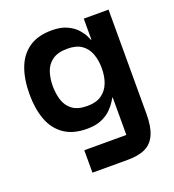

<svg xmlns="http://www.w3.org/2000/svg" viewBox="-113 -500 701 772"><g transform="rotate(-20 237.5 -114.0)"><path d="M152 183V87H332V-73H330Q329 -71 321 -58Q313 -45 297.5 -29Q282 -13 256.5 -1.5Q231 10 193 10Q133 10 95 -16.5Q57 -43 39.5 -90Q22 -137 22 -199Q22 -264 40 -311.5Q58 -359 96 -385Q134 -411 193 -411Q233 -411 259 -398.5Q285 -386 300 -369Q315 -352 321.5 -338Q328 -324 329 -321H331V-411H437V35Q437 90 422.5 122.5Q408 155 379 169Q350 183 304 183ZM225 -76Q263 -76 286 -92Q309 -108 320 -135.5Q331 -163 331 -199Q331 -234 320.5 -261.5Q310 -289 287.5 -304.5Q265 -320 227 -320Q186 -320 162.5 -303Q139 -286 130 -258Q121 -230 121 -199Q121 -168 129.5 -139.5Q138 -111 161 -93.5Q184 -76 225 -76Z"/></g></svg>

Font: Darker Grotesque Light
Style: Bold
Weight: 700
Version: Version 1.000;gftools[0.9.28]